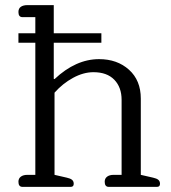

<svg xmlns="http://www.w3.org/2000/svg" viewBox="-20 -730 668 750"><path d="M52 -20Q52 -33 61.5 -40Q71 -47 87 -47H118V-563H52V-600H118V-663H68Q52 -663 52 -683Q52 -697 61.5 -703.5Q71 -710 87 -710H190V-600H376V-563H190V-422L193 -421Q276 -499 367 -499Q438 -499 484 -457.5Q530 -416 530 -345V-47L578 -36Q592 -33 598.5 -27.5Q605 -22 605 -12Q605 0 593 0H405Q389 0 389 -20Q389 -33 398.5 -40Q408 -47 424 -47H455V-340Q455 -389 426.5 -418.5Q398 -448 345 -448Q306 -448 265.5 -426Q225 -404 193 -368V-47L241 -36Q255 -33 261.5 -27.5Q268 -22 268 -12Q268 0 256 0H68Q52 0 52 -20Z"/></svg>

Font: Maitree
Style: Regular
Weight: 400
Designer: CadsonDemak Team
Foundry: CadsonDemak
Version: Version 1.001